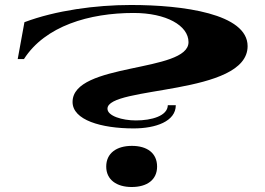

<svg xmlns="http://www.w3.org/2000/svg" viewBox="-20 -735 1061 770"><path d="M516 -220C604 -220 685 -248 685 -313H653C652 -270 588 -252 525 -252C470 -252 411 -270 411 -299C411 -391 973 -351 973 -550C973 -680 714 -715 505 -715C363 -715 203 -693 78 -646L51 -498H76C161 -631 338 -683 516 -683C646 -683 736 -633 736 -566C736 -443 271 -485 271 -326C271 -254 385 -220 516 -220ZM508 15C570 15 610 -14 610 -67C610 -121 570 -150 509 -150C448 -150 406 -121 406 -67C406 -14 448 15 508 15Z"/></svg>

Font: Sprat Extended
Style: Bold
Weight: 700
Width: 9
Designer: Ethan Nakache
Foundry: Collletttivo
Version: Version 2.000;Glyphs 3.2 (3217)